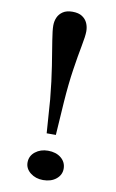

<svg xmlns="http://www.w3.org/2000/svg" viewBox="-87 -803 521 864"><g transform="rotate(10 173.0 -371.5)"><path d="M153 -197 142 -350Q134 -434 123.5 -500Q113 -566 105.5 -612Q98 -658 98 -680Q98 -700 105.5 -717Q113 -734 129.5 -745Q146 -756 173 -756Q201 -756 217.5 -745Q234 -734 241.5 -717Q249 -700 249 -680Q249 -658 240 -612Q231 -566 221 -500Q211 -434 205 -350L195 -197ZM173 -121Q210 -121 233 -102Q256 -83 256 -53Q256 -25 233 -6Q210 13 173 13Q139 13 115 -6Q91 -25 91 -53Q91 -83 115 -102Q139 -121 173 -121Z"/></g></svg>

Font: BioRhyme ExtraBold
Style: Regular
Weight: 400
Version: Version 1.600;gftools[0.9.33]